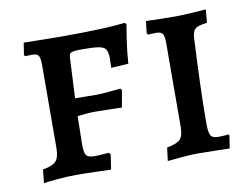

<svg xmlns="http://www.w3.org/2000/svg" viewBox="-62 -594 897 690"><g transform="rotate(-10 386.5 -249.5)"><path d="M51 -40Q87 -46 99.5 -60Q112 -74 112 -108L113 -411Q113 -436 107.5 -444.5Q102 -453 85 -453L59 -452L55 -457L62 -501Q76 -501 115.5 -500Q155 -499 201 -499Q360 -499 432 -508L437 -502Q435 -490 428.5 -448Q422 -406 419 -361L356 -357L357 -390Q357 -413 351 -423.5Q345 -434 326 -437.5Q307 -441 264 -441Q241 -441 231.5 -439Q222 -437 219 -432Q216 -427 216 -414L209 -272L288 -271Q304 -271 334.5 -274Q365 -277 375 -278L380 -272L369 -210Q359 -210 330.5 -211Q302 -212 270 -212Q242 -212 207 -207L205 -105Q205 -74 212 -64.5Q219 -55 241 -55Q257 -55 273 -56.5Q289 -58 295 -58L300 -51L292 3Q278 3 240.5 1.5Q203 0 166 0Q131 0 94 3.5Q57 7 46 9ZM504 -40Q541 -47 553 -60Q565 -73 565 -106L566 -411Q566 -436 560 -444.5Q554 -453 536 -453L506 -452L503 -458L508 -501Q526 -501 541 -500L617 -499Q640 -499 677.5 -501.5Q715 -504 727 -505L723 -457Q691 -453 680.5 -445Q670 -437 668 -414Q658 -218 658 -100Q658 -68 664.5 -57Q671 -46 691 -46Q705 -46 715.5 -47Q726 -48 729 -49L732 -44L725 2Q712 2 676.5 1Q641 0 607 0Q579 0 544 3.5Q509 7 498 8Z"/></g></svg>

Font: Alegreya SC Medium
Style: Regular
Weight: 500
Designer: Juan Pablo del Peral
Foundry: Huerta Tipografica
Version: Version 2.007; ttfautohint (v1.6)